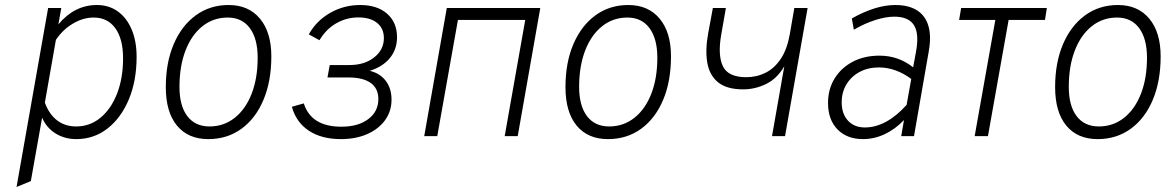

<svg xmlns="http://www.w3.org/2000/svg" viewBox="-20 -543 4663 766"><path d="M46 203 172 -511H224.5L213 -446Q277.5 -523 366.5 -523Q414.5 -523 450 -497.5Q485.5 -472 505.2 -425.5Q525 -379 525 -316.5Q525 -220.5 494 -146.5Q463 -72.5 408.8 -30.2Q354.5 12 284.5 12Q238 12 201.8 -10.5Q165.5 -33 148 -73.5L103 179.5ZM284 -38.5Q338.5 -38.5 380.8 -73.2Q423 -108 447 -169.5Q471 -231 471 -310.5Q471 -387.5 440.2 -430.2Q409.5 -473 353.5 -473Q312 -473 271.5 -449.2Q231 -425.5 203 -384L159 -133.5Q176 -87 207.8 -62.8Q239.5 -38.5 284 -38.5Z M811 12Q730.5 12 686 -42Q641.5 -96 641.5 -195.5Q641.5 -293 673 -366.8Q704.5 -440.5 761 -481.8Q817.5 -523 892 -523Q972 -523 1017.2 -468.5Q1062.5 -414 1062.5 -318.5Q1062.5 -219 1031.2 -144.8Q1000 -70.5 943.2 -29.2Q886.5 12 811 12ZM816 -38.5Q873 -38.5 916.5 -73Q960 -107.5 984 -169.2Q1008 -231 1008 -312.5Q1008 -388.5 976.8 -430.8Q945.5 -473 888.5 -473Q831 -473 787.5 -438.2Q744 -403.5 720 -341.2Q696 -279 696 -196.5Q696 -121 727.2 -79.8Q758.5 -38.5 816 -38.5Z M1340 12Q1263 12 1212.2 -21.5Q1161.5 -55 1144.5 -117L1192 -130.5Q1221.5 -37.5 1342 -37.5Q1409 -37.5 1449.2 -67.8Q1489.5 -98 1489.5 -148Q1489.5 -190 1459 -212Q1428.5 -234 1369.5 -234H1286.5L1295.5 -283.5H1374.5Q1434 -283.5 1472.8 -314Q1511.5 -344.5 1511.5 -391Q1511.5 -429.5 1484.5 -451.5Q1457.5 -473.5 1410 -473.5Q1362.5 -473.5 1321.8 -450.2Q1281 -427 1254.5 -382.5L1212 -406Q1242.5 -460.5 1297.5 -491.8Q1352.5 -523 1417 -523Q1485 -523 1524.5 -488.2Q1564 -453.5 1564 -394.5Q1564 -346.5 1535.5 -311.5Q1507 -276.5 1455 -260.5Q1495.5 -251 1518.8 -220.8Q1542 -190.5 1542 -145.5Q1542 -99 1516.2 -63.5Q1490.5 -28 1445 -8Q1399.5 12 1340 12Z M1672.5 0 1762.5 -511H2135.5L2045.5 0H1993.5L2075.5 -463.5H1807L1724.5 0Z M2405.5 12Q2325 12 2280.5 -42Q2236 -96 2236 -195.5Q2236 -293 2267.5 -366.8Q2299 -440.5 2355.5 -481.8Q2412 -523 2486.5 -523Q2566.5 -523 2611.8 -468.5Q2657 -414 2657 -318.5Q2657 -219 2625.8 -144.8Q2594.5 -70.5 2537.8 -29.2Q2481 12 2405.5 12ZM2410.5 -38.5Q2467.5 -38.5 2511 -73Q2554.5 -107.5 2578.5 -169.2Q2602.5 -231 2602.5 -312.5Q2602.5 -388.5 2571.2 -430.8Q2540 -473 2483 -473Q2425.5 -473 2382 -438.2Q2338.5 -403.5 2314.5 -341.2Q2290.5 -279 2290.5 -196.5Q2290.5 -121 2321.8 -79.8Q2353 -38.5 2410.5 -38.5Z M3060 0 3109 -278.5Q3080.5 -229.5 3036.5 -208Q2992.5 -186.5 2945 -186.5Q2879.5 -186.5 2845 -214.5Q2810.5 -242.5 2801.8 -293Q2793 -343.5 2805.5 -411L2824 -511H2876L2857.5 -405.5Q2843 -323.5 2863.8 -279.2Q2884.5 -235 2957.5 -235Q2999 -235 3034.8 -253Q3070.5 -271 3095.8 -309.5Q3121 -348 3131.5 -409.5L3149 -511H3202L3112 0Z M3423 12Q3359 12 3321.2 -26.8Q3283.5 -65.5 3283.5 -132Q3283.5 -187.5 3309.8 -230Q3336 -272.5 3382.2 -296.8Q3428.5 -321 3488.5 -321Q3526.5 -321 3559.8 -309.5Q3593 -298 3623 -274.5L3634 -334Q3648 -407 3626.8 -441.8Q3605.5 -476.5 3548 -476.5Q3514 -476.5 3471.8 -463Q3429.5 -449.5 3386.5 -424.5L3378.5 -469.5Q3426.5 -496.5 3469.8 -509.8Q3513 -523 3551.5 -523Q3605 -523 3638.5 -501.8Q3672 -480.5 3684 -439.5Q3696 -398.5 3685.5 -339L3626.5 0H3575.5L3586.5 -64Q3551 -27 3509.2 -7.5Q3467.5 12 3423 12ZM3430.5 -34.5Q3473 -34.5 3515 -57.2Q3557 -80 3597 -124.5L3615.5 -228Q3585.5 -250.5 3552.8 -262.2Q3520 -274 3486.5 -274Q3443 -274 3409.5 -256Q3376 -238 3357 -206.5Q3338 -175 3338 -134.5Q3338 -89 3363 -61.8Q3388 -34.5 3430.5 -34.5Z M3868.5 0 3951 -463.5H3806.5L3814.5 -511H4156.5L4149 -463.5H4004L3921.5 0Z M4359 12Q4278.5 12 4234 -42Q4189.5 -96 4189.5 -195.5Q4189.5 -293 4221 -366.8Q4252.5 -440.5 4309 -481.8Q4365.5 -523 4440 -523Q4520 -523 4565.2 -468.5Q4610.5 -414 4610.5 -318.5Q4610.5 -219 4579.2 -144.8Q4548 -70.5 4491.2 -29.2Q4434.5 12 4359 12ZM4364 -38.5Q4421 -38.5 4464.5 -73Q4508 -107.5 4532 -169.2Q4556 -231 4556 -312.5Q4556 -388.5 4524.8 -430.8Q4493.5 -473 4436.5 -473Q4379 -473 4335.5 -438.2Q4292 -403.5 4268 -341.2Q4244 -279 4244 -196.5Q4244 -121 4275.2 -79.8Q4306.5 -38.5 4364 -38.5Z"/></svg>

Font: Overpass ExtraLight
Style: Italic
Weight: 250
Italic angle: -10°
Designer: Delve Withrington, Dave Bailey, Thomas Jockin
Foundry: Delve Fonts LLC
Version: Version 4.000